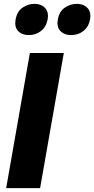

<svg xmlns="http://www.w3.org/2000/svg" viewBox="-20 -976 489 996"><path d="M311 -701H135L12 0H188ZM61 -875Q59 -861 59 -856Q59 -827 78.5 -810.5Q98 -794 130 -794Q166 -794 193 -815.5Q220 -837 227 -875Q229 -887 229 -892Q229 -922 209.5 -939Q190 -956 158 -956Q127 -956 98 -937Q69 -918 61 -875ZM280 -875Q278 -863 278 -857Q278 -827 298 -810.5Q318 -794 349 -794Q386 -794 413 -815.5Q440 -837 447 -875Q449 -887 449 -892Q449 -922 429.5 -939Q410 -956 378 -956Q346 -956 317 -937Q288 -918 280 -875Z"/></svg>

Font: Geom ExtraBold
Style: Bold Italic
Weight: 800
Italic angle: -10°
Version: Version 1.102